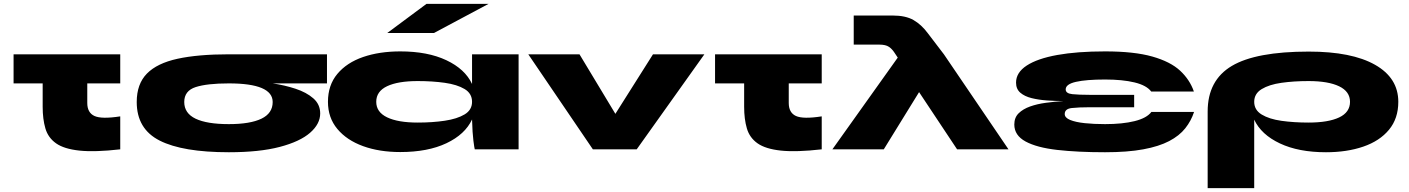

<svg xmlns="http://www.w3.org/2000/svg" viewBox="-20 -770 7265 990"><path d="M430 -239Q430 -189 467 -172Q504 -155 600 -170V0Q469 15 389.5 6.5Q310 -2 269 -31Q228 -60 214 -108Q200 -156 200 -219V-340H50V-490H600V-340H430Z M1160 15Q922 15 803.5 -45Q685 -105 685 -244Q685 -337 737.5 -390.5Q790 -444 895.5 -467Q1001 -490 1160 -490V-355V-490H1666V-340H1386Q1447 -331 1503.5 -312.5Q1560 -294 1595.5 -263Q1631 -232 1631 -185Q1631 -131 1579 -85.5Q1527 -40 1422.5 -12.5Q1318 15 1160 15ZM1160 -130Q1270 -130 1328 -158Q1386 -186 1386 -244Q1386 -340 1160 -340Q1048 -340 989 -321Q930 -302 930 -244Q930 -186 988.5 -158Q1047 -130 1160 -130Z M2044 14Q1936 14 1852 -16.5Q1768 -47 1719.5 -105Q1671 -163 1671 -245Q1671 -331 1719.5 -389Q1768 -447 1852 -476Q1936 -505 2044 -505Q2185 -505 2281.5 -459.5Q2378 -414 2414 -337V-490H2654V0H2428Q2426 -6 2421 -44.5Q2416 -83 2414 -154Q2378 -77 2282 -31.5Q2186 14 2044 14ZM2134 -138Q2210 -138 2273.5 -147.5Q2337 -157 2375.5 -180Q2414 -203 2414 -245Q2414 -288 2375.5 -311Q2337 -334 2273.5 -343Q2210 -352 2134 -352Q2032 -352 1976 -325.5Q1920 -299 1920 -245Q1920 -192 1976 -165Q2032 -138 2134 -138ZM1977 -600 2179 -750H2499L2218 -600Z M3612 -490 3263 0H3037L2704 -490H2968L3153 -183L3347 -490Z M4047 -239Q4047 -189 4084 -172Q4121 -155 4217 -170V0Q4086 15 4006.5 6.5Q3927 -2 3886 -31Q3845 -60 3831 -108Q3817 -156 3817 -219V-340H3667V-490H4217V-340H4047Z M4582 -690Q4650 -690 4690.5 -666.5Q4731 -643 4763 -600L4847 -490L5180 0H4915L4719 -295L4537 0H4272L4609 -473L4591 -500Q4580 -517 4563.5 -528.5Q4547 -540 4513 -540H4382V-690Z M5678 15Q5536 15 5431 3Q5326 -9 5268 -40.5Q5210 -72 5210 -128Q5210 -164 5232.5 -186Q5255 -208 5291.5 -221Q5328 -234 5373 -240Q5418 -246 5463 -249Q5422 -249 5379 -252Q5336 -255 5299.5 -264Q5263 -273 5241 -292Q5219 -311 5219 -344Q5219 -396 5274 -432Q5329 -468 5431.5 -486.5Q5534 -505 5678 -505Q5828 -505 5921.5 -478.5Q6015 -452 6065 -405.5Q6115 -359 6136 -298H5916Q5892 -330 5830 -345Q5768 -360 5678 -360Q5581 -360 5528 -348Q5475 -336 5475 -309Q5475 -288 5509 -284.5Q5543 -281 5597 -281H5828V-217H5597Q5543 -217 5506.5 -213Q5470 -209 5470 -182Q5470 -163 5498 -151.5Q5526 -140 5573 -135Q5620 -130 5678 -130Q5768 -130 5830.5 -145.5Q5893 -161 5917 -193H6137Q6122 -147 6091.5 -108.5Q6061 -70 6008.5 -42.5Q5956 -15 5875 0Q5794 15 5678 15Z M6817 15Q6676 15 6579.5 -30.5Q6483 -76 6447 -153V200H6207V-195Q6207 -356 6331.5 -430Q6456 -504 6728 -504Q6950 -504 7070 -436Q7190 -368 7190 -245Q7190 -159 7142 -101Q7094 -43 7009.5 -14Q6925 15 6817 15ZM6727 -138Q6829 -138 6885 -164.5Q6941 -191 6941 -245Q6941 -298 6885 -325Q6829 -352 6727 -352Q6651 -352 6587.5 -343Q6524 -334 6485.5 -310.5Q6447 -287 6447 -245Q6447 -203 6485.5 -179.5Q6524 -156 6587.5 -147Q6651 -138 6727 -138Z"/></svg>

Font: Syne ExtraBold
Style: Regular
Weight: 800
Designer: Lucas Descroix
Foundry: Bonjour Monde
Version: Version 2.200; ttfautohint (v1.8.4)